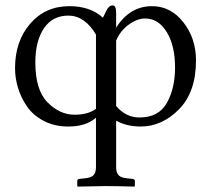

<svg xmlns="http://www.w3.org/2000/svg" viewBox="-20 -462 788 716"><path d="M521 -393.1Q492.2 -393.1 460.7 -370.6Q429.2 -348.1 413.1 -311V-66.9Q449.2 -23.9 500 -23.9Q571.8 -23.9 602.3 -78.4Q632.8 -132.8 632.8 -210Q632.8 -292 601.8 -342.5Q570.8 -393.1 521 -393.1ZM413.1 161.1Q413.1 182.1 422.6 191.7Q432.1 201.2 455.1 203.1L474.1 205.1Q482.9 206.1 482.9 212.9V231.9L481 233.9Q412.1 231.9 373 231.9L270 233.9L268.1 231.9V212.9Q268.1 206.1 275.9 205.1L294.9 203.1Q318.8 201.2 328.4 191.7Q337.9 182.1 337.9 161.1V-22.9Q299.8 10.3 233.9 9.8Q183.1 9.8 143.1 -11.2Q103 -32.2 80.6 -65.2Q58.1 -98.1 47.1 -134.5Q36.1 -170.9 36.1 -208Q36.1 -308.1 92.5 -373.5Q148.9 -439 238.8 -439Q316.9 -439 363.8 -396L376 -420.9Q385.7 -441.9 399.9 -441.9Q413.1 -441.9 413.1 -415V-358.9Q463.9 -439 546.9 -439Q616.7 -439 663.8 -378.9Q710.9 -318.8 710.9 -236.8Q710.9 -118.7 647.5 -54.4Q584 9.8 504.9 9.8Q451.7 9.8 413.1 -12.2ZM234.9 -403.8Q175.8 -403.8 143.8 -356.4Q111.8 -309.1 111.8 -229Q111.8 -126 157.5 -80.1Q203.1 -34.2 257.8 -34.2Q308.6 -34.2 337.9 -56.2V-333Q295.9 -403.8 234.9 -403.8Z"/></svg>

Font: Linux Libertine Capitals
Style: Small Caps
Weight: 400
Designer: Philipp H. Poll
Foundry: Philipp H. Poll
Version: Version 5.1.3